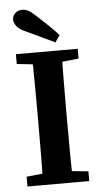

<svg xmlns="http://www.w3.org/2000/svg" viewBox="-56 -843 463 879"><g transform="rotate(-5 175.5 -404.0)"><path d="M34 0V-45L162 -58H186L318 -45V0ZM106 0Q108 -69 108.5 -140.5Q109 -212 109 -285V-322Q109 -393 108.5 -465Q108 -537 106 -608H244Q242 -538 241.5 -466.5Q241 -395 241 -322V-285Q241 -214 241.5 -142.5Q242 -71 244 0ZM34 -563V-608H318V-563L186 -549H162ZM241 -678 219 -646Q186 -662 153 -677.5Q120 -693 86 -709Q55 -723 45 -738.5Q35 -754 35 -767Q35 -784 48 -796Q61 -808 80 -808Q95 -808 109 -800.5Q123 -793 145 -772Q169 -750 193.5 -726.5Q218 -703 241 -678Z"/></g></svg>

Font: Lisu Bosa Black
Style: Regular
Weight: 900
Designer: David Morse, Annie Olsen, Victor Gaultney, Frank Grießhammer (Latin)
Foundry: SIL International
Version: Version 2.000